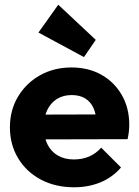

<svg xmlns="http://www.w3.org/2000/svg" viewBox="-20 -783 588 814"><path d="M294 11Q215 11 153.5 -21.5Q92 -54 57 -112Q22 -170 22 -243Q22 -316 56.5 -373.5Q91 -431 150 -464Q209 -497 283 -497Q355 -497 410 -466Q465 -435 496.5 -380Q528 -325 528 -254Q528 -241 526.5 -226.5Q525 -212 521 -193L102 -192V-297L456 -298L390 -254Q389 -296 377 -323.5Q365 -351 341.5 -365.5Q318 -380 284 -380Q248 -380 221.5 -363.5Q195 -347 180.5 -317Q166 -287 166 -244Q166 -201 181.5 -170.5Q197 -140 225.5 -123.5Q254 -107 293 -107Q329 -107 358 -119.5Q387 -132 409 -157L493 -73Q457 -31 406 -10Q355 11 294 11ZM336 -541 143 -645 227 -763 386 -614Z"/></svg>

Font: Outfit Thin
Style: Bold
Weight: 700
Version: Version 1.100;gftools[0.9.27]